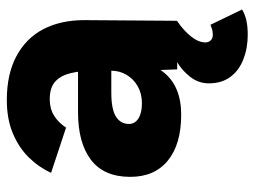

<svg xmlns="http://www.w3.org/2000/svg" viewBox="-114 -438 764 577"><g transform="rotate(-90 268.5 -150.0)"><path d="M348 0 344 -108V-249Q344 -289 337 -319Q330 -349 312 -366Q294 -383 258 -383Q230 -383 209 -370Q188 -357 173 -334L37 -379Q54 -416 83.5 -446Q113 -476 156 -494Q199 -512 256 -512Q334 -512 388 -483Q442 -454 469 -402Q496 -350 496 -279L494 0ZM212 12Q123 12 74 -28Q25 -68 25 -141Q25 -220 76 -259Q127 -298 219 -298H356V-198H278Q228 -198 206 -184Q184 -170 184 -145Q184 -127 200.5 -116.5Q217 -106 246 -106Q275 -106 297 -118.5Q319 -131 331.5 -152Q344 -173 344 -198H383Q383 -98 341 -43Q299 12 212 12ZM452 212Q412 212 378.5 199Q345 186 325.5 160Q306 134 306 95Q306 64 326 38.5Q346 13 373 -2L493 0Q465 19 447 41.5Q429 64 429 85Q429 94 435 100.5Q441 107 452 107Q462 107 469.5 104.5Q477 102 482 100L528 195Q513 204 494.5 208Q476 212 452 212Z"/></g></svg>

Font: Figtree Light ExtraBold
Style: Regular
Weight: 800
Version: Version 2.001;gftools[0.9.30]